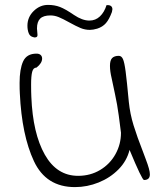

<svg xmlns="http://www.w3.org/2000/svg" viewBox="-20 -763 672 784"><path d="M61 -381Q60 -396 60 -424Q60 -481 74.5 -512.5Q89 -544 129 -544Q140 -544 146 -538.5Q152 -533 152 -524Q152 -505 129 -487Q116 -487 111.5 -470Q107 -453 107 -418Q107 -386 108 -367Q114 -218 163 -131.5Q212 -45 299 -45Q349 -45 389 -69Q429 -93 451.5 -133.5Q474 -174 474 -221Q464 -303 458 -336Q452 -369 436 -443Q429 -472 429 -494Q429 -517 438 -526Q447 -535 465 -535Q476 -535 482 -522Q488 -509 493 -471Q498 -433 506 -347Q511 -298 525.5 -251Q540 -204 564 -143Q566 -137 575 -113.5Q584 -90 588 -75Q592 -60 592 -51Q592 -28 568 -28Q560 -28 509 -151Q498 -106 464 -71.5Q430 -37 383 -18Q336 1 286 1Q168 1 118.5 -105Q69 -211 61 -381ZM92 -658Q92 -693 117.5 -718Q143 -743 176 -743Q203 -743 225 -734.5Q247 -726 282 -702Q316 -679 345 -679Q370 -679 388 -696Q406 -713 415 -742Q427 -743 433 -738.5Q439 -734 439 -725Q439 -722 437 -714Q426 -684 412.5 -668.5Q399 -653 377 -646Q360 -641 347 -641Q327 -641 309 -648.5Q291 -656 262 -672Q237 -686 220 -693Q203 -700 186 -700Q157 -700 144 -687Q131 -674 131 -647Q131 -640 133 -622V-619Q133 -613 127.5 -611Q122 -609 117 -611Q102 -614 97 -628Q92 -641 92 -658Z"/></svg>

Font: Indie Flower
Style: Regular
Weight: 400
Designer: Kimberly Geswein
Foundry: Kimberly Geswein
Version: Version 2.000